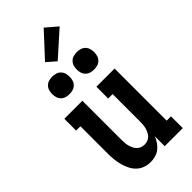

<svg xmlns="http://www.w3.org/2000/svg" viewBox="-303 -1036 1105 1105"><g transform="rotate(-45 250.0 -483.5)"><path d="M204 8Q180 8 157.5 0Q135 -8 118 -24.5Q101 -41 90.5 -62.5Q80 -84 74 -106.5Q68 -129 65.5 -152.5Q63 -176 63 -200V-424H28V-520H175V-200Q175 -187 176 -174.5Q177 -162 180.5 -150Q184 -138 189.5 -126.5Q195 -115 204 -106Q213 -97 225 -92.5Q237 -88 250 -88Q263 -88 275 -92.5Q287 -97 296 -106Q305 -115 310.5 -126.5Q316 -138 319.5 -150Q323 -162 324 -174.5Q325 -187 325 -200V-424H289V-520H437V-96H472V0H325V-81Q318 -62 306.5 -45Q295 -28 279 -15.5Q263 -3 243.5 2.5Q224 8 204 8ZM350 -599Q336 -599 322 -603Q308 -607 297.5 -617.5Q287 -628 283 -642Q279 -656 279 -670Q279 -684 283 -698Q287 -712 297.5 -722.5Q308 -733 322 -737Q336 -741 350 -741Q364 -741 378 -737Q392 -733 402.5 -722.5Q413 -712 417 -698Q421 -684 421 -670Q421 -656 417 -642Q413 -628 402.5 -617.5Q392 -607 378 -603Q364 -599 350 -599ZM150 -599Q136 -599 122 -603Q108 -607 97.5 -617.5Q87 -628 83 -642Q79 -656 79 -670Q79 -684 83 -698Q87 -712 97.5 -722.5Q108 -733 122 -737Q136 -741 150 -741Q164 -741 178 -737Q192 -733 202.5 -722.5Q213 -712 217 -698Q221 -684 221 -670Q221 -656 217 -642Q213 -628 202.5 -617.5Q192 -607 178 -603Q164 -599 150 -599ZM235 -781 180 -829 315 -975 385 -915Z"/></g></svg>

Font: Iosevka Gothic
Style: Bold
Weight: 700
Monospace: yes
Designer: Belleve Invis
Foundry: Belleve Invis
Version: Version 15.5.1; ttfautohint (v1.8.4)